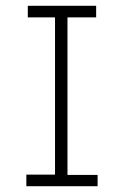

<svg xmlns="http://www.w3.org/2000/svg" viewBox="-20 -643 440 663"><path d="M71 0V-40H170V-583H76V-623H312V-583H213V-39H317V0Z"/></svg>

Font: Inconsolata Condensed Light
Style: Regular
Weight: 300
Width: 3
Monospace: yes
Designer: Raph Levien, Cyreal, Brenton Simpson
Foundry: Raph Levien, Cyreal, Google
Version: Version 3.001; ttfautohint (v1.8.2.53-6de2)